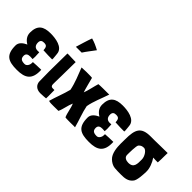

<svg xmlns="http://www.w3.org/2000/svg" viewBox="-21 -1408 2032 2032"><g transform="rotate(45 995.5 -391.5)"><path d="M207 -402C244 -402 257 -390 259 -341C314 -337 354 -337 393 -337C394 -341 394 -346 394 -351C394 -372 389 -394 388 -415C382 -506 259 -521 188 -521C81 -521 26 -483 26 -372C26 -320 58 -285 96 -263C54 -244 14 -214 14 -168C14 -26 75 6 207 6C328 6 396 -34 389 -176L388 -178C374 -178 271 -175 268 -173L269 -162C270 -136 253 -96 221 -96C175 -96 152 -109 152 -151C152 -187 179 -195 210 -195C221 -195 233 -194 244 -193C245 -207 246 -218 246 -229C246 -248 244 -267 243 -294C235 -294 227 -293 219 -293C181 -293 160 -316 160 -357C160 -392 179 -402 207 -402Z M535 -793C513 -735 495 -670 476 -609H563C592 -654 616 -682 659 -741C616 -764 578 -782 535 -793ZM462 -76C464 -32 496 5 557 5C589 5 625 1 639 0C640 -9 640 -20 640 -33C640 -58 639 -91 639 -125H612C595 -125 584 -135 584 -160C584 -223 589 -329 589 -490V-493C520 -493 494 -498 463 -496V-495C461 -397 460 -303 460 -227C460 -161 461 -108 462 -76Z M752 2 825 1C848 -47 854 -109 878 -162V-161C899 -115 905 -49 926 -3H927C936 0 994 0 1005 0C1021 0 1039 -1 1054 -1C1061 -1 1065 -1 1072 0C1053 -77 1016 -166 1001 -246C1016 -333 1056 -417 1083 -500C1084 -500 1084 -500 1084 -501H1083C1030 -501 948 -501 924 -498C911 -458 892 -364 876 -327C863 -362 840 -457 829 -497C826 -500 769 -500 743 -500C726 -500 703 -499 673 -497C704 -417 741 -330 757 -247C738 -169 699 -74 680 -4C697 3 731 2 752 2Z M1286 -402C1323 -402 1336 -390 1338 -341C1393 -337 1433 -337 1472 -337C1473 -341 1473 -346 1473 -351C1473 -372 1468 -394 1467 -415C1461 -506 1338 -521 1267 -521C1160 -521 1105 -483 1105 -372C1105 -320 1137 -285 1175 -263C1133 -244 1093 -214 1093 -168C1093 -26 1154 6 1286 6C1407 6 1475 -34 1468 -176L1467 -178C1453 -178 1350 -175 1347 -173L1348 -162C1349 -136 1332 -96 1300 -96C1254 -96 1231 -109 1231 -151C1231 -187 1258 -195 1289 -195C1300 -195 1312 -194 1323 -193C1324 -207 1325 -218 1325 -229C1325 -248 1323 -267 1322 -294C1314 -294 1306 -293 1298 -293C1260 -293 1239 -316 1239 -357C1239 -392 1258 -402 1286 -402Z M1958 -501C1850 -501 1838 -498 1766 -498H1708C1565 -498 1537 -435 1537 -285C1537 -271 1536 -249 1536 -223C1536 -162 1543 -80 1588 -37C1611 -15 1642 4 1674 7C1706 10 1741 10 1774 10C1824 10 1872 5 1906 -37C1934 -62 1938 -171 1938 -206C1938 -256 1915 -313 1884 -359C1909 -357 1934 -356 1954 -357C1957 -394 1957 -422 1957 -450C1957 -467 1957 -483 1958 -501ZM1736 -133C1705 -133 1668 -146 1668 -183C1668 -210 1668 -322 1683 -338C1700 -357 1717 -363 1743 -363C1772 -363 1813 -308 1813 -259C1813 -196 1817 -133 1736 -133Z"/></g></svg>

Font: HEYCLAY
Style: Regular
Weight: 400
Designer: Marcelo Magalhaes
Foundry: Marcelo Magalhães
Version: Version 1.300;hotconv 1.0.109;makeotfexe 2.5.65596